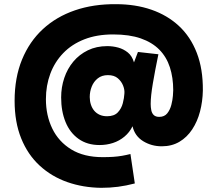

<svg xmlns="http://www.w3.org/2000/svg" viewBox="-20 -744 1041 920"><path d="M465 156Q378 155 302.5 128.5Q227 102 170 49.5Q113 -3 81.5 -81Q50 -159 50 -261Q50 -372 85.5 -458.5Q121 -545 185.5 -604.5Q250 -664 339 -694.5Q428 -725 536 -724Q629 -724 705.5 -697.5Q782 -671 837.5 -619.5Q893 -568 923 -490.5Q953 -413 952 -310Q951 -258 938.5 -210Q926 -162 901 -124Q876 -86 839.5 -64.5Q803 -43 755 -43Q706 -43 666 -67.5Q626 -92 615 -139Q601 -110 576.5 -89.5Q552 -69 521.5 -59Q491 -49 457 -49Q398 -49 356.5 -78.5Q315 -108 294 -159.5Q273 -211 273 -277Q273 -326 288 -370.5Q303 -415 331.5 -449Q360 -483 401 -503Q442 -523 494 -523Q521 -523 546.5 -516Q572 -509 592.5 -492.5Q613 -476 622 -445L641 -495L739 -484Q723 -407 712.5 -345Q702 -283 702 -246Q702 -230 705 -215.5Q708 -201 717 -192.5Q726 -184 743 -184Q768 -184 781.5 -201Q795 -218 801 -241.5Q807 -265 808.5 -285Q810 -305 810 -312Q810 -372 794 -421.5Q778 -471 743.5 -506Q709 -541 654.5 -560Q600 -579 522 -579Q444 -579 384 -555.5Q324 -532 283 -489.5Q242 -447 221 -390.5Q200 -334 200 -269Q200 -191 230.5 -128Q261 -65 321.5 -28Q382 9 472 9Q500 9 522.5 7.5Q545 6 565 2.5Q585 -1 605 -6L626 135Q584 146 545.5 151Q507 156 465 156ZM493 -187Q527 -187 544.5 -205.5Q562 -224 568.5 -249.5Q575 -275 576 -295Q578 -313 570 -333.5Q562 -354 544.5 -369Q527 -384 497 -384Q468 -384 448.5 -368.5Q429 -353 419.5 -329Q410 -305 410 -279Q410 -260 415.5 -243Q421 -226 431.5 -213.5Q442 -201 457.5 -194Q473 -187 493 -187Z"/></svg>

Font: Onest Black
Style: Regular
Weight: 900
Designer: Dmitri Voloshin, Andrey Kudryavtsev
Foundry: Dmitri Voloshin, Andrey Kudryavtsev
Version: Version 1.000;gftools[0.9.33]